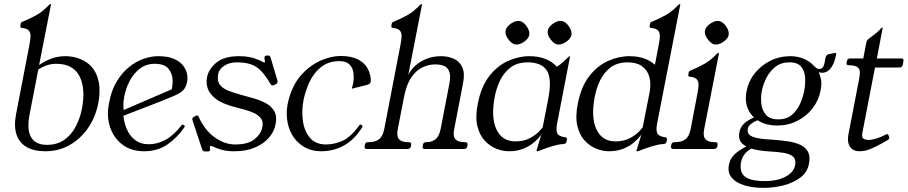

<svg xmlns="http://www.w3.org/2000/svg" viewBox="-20 -724 4411 933"><path d="M201 11Q144 11 108.5 -10Q73 -31 60 -71Q47 -111 58 -169L123 -506Q128 -531 128.5 -548Q129 -565 120 -575.5Q111 -586 87 -588Q77 -589 79 -600L81 -610Q82 -615 86 -617Q90 -619 96 -621Q127 -634 157.5 -651Q188 -668 217 -699Q222 -704 225 -704H226Q228 -704 228 -703L170 -408Q195 -426 227.5 -438.5Q260 -451 298 -451Q333 -451 367 -438.5Q401 -426 425.5 -399Q450 -372 459.5 -327.5Q469 -283 457 -219Q443 -152 406.5 -100Q370 -48 317 -18.5Q264 11 201 11ZM207 -20Q258 -20 293 -45Q328 -70 348.5 -110Q369 -150 378 -194Q397 -295 366 -354.5Q335 -414 253 -414Q208 -414 166 -386L124 -169Q113 -113 122 -80Q131 -47 153.5 -33.5Q176 -20 207 -20Z M875 -104Q841 -55 793.5 -22Q746 11 680 11Q617 11 574.5 -21.5Q532 -54 514.5 -107.5Q497 -161 510 -224Q521 -285 547.5 -328.5Q574 -372 608 -399Q642 -426 678.5 -438.5Q715 -451 749 -451Q794 -451 823 -439Q852 -427 868 -407.5Q884 -388 888.5 -366.5Q893 -345 889 -325Q884 -301 871.5 -287Q859 -273 832 -261Q805 -249 757 -230L535 -144L529 -167L840 -301L806 -263Q819 -295 819 -330Q819 -365 799 -389.5Q779 -414 732 -414Q690 -414 659 -390Q628 -366 609 -328.5Q590 -291 583 -250.5Q576 -210 583 -177L579 -172Q581 -133 595 -99Q609 -65 636 -44Q663 -23 703 -23Q745 -23 785 -45Q825 -67 862 -115Q866 -120 870 -118L876 -114Q880 -111 875 -104Z M1314 -312Q1308 -309 1305 -309Q1298 -309 1295 -315Q1271 -356 1249 -379Q1227 -402 1199 -411.5Q1171 -421 1131 -421Q1094 -421 1069 -404Q1044 -387 1040 -364Q1034 -330 1049.5 -311Q1065 -292 1092.5 -282Q1120 -272 1152 -263Q1183 -255 1215 -245.5Q1247 -236 1273.5 -221.5Q1300 -207 1313.5 -182.5Q1327 -158 1319 -120Q1313 -85 1287 -55Q1261 -25 1218.5 -7Q1176 11 1119 11Q1084 11 1059.5 4.5Q1035 -2 1014 -12Q1008 -15 1007 -15Q1001 -15 1000 -9Q999 -8 999.5 -6Q1000 -4 1000 -2Q1001 4 1001 5Q1000 12 989 12H977Q967 12 963 4L916 -138Q914 -144 914 -146Q916 -153 924 -157L929 -160Q935 -163 938 -163Q943 -163 946 -155Q976 -90 1024 -56Q1072 -22 1123 -22Q1186 -22 1217.5 -48Q1249 -74 1255 -107Q1260 -132 1248.5 -148Q1237 -164 1216 -174Q1195 -184 1170.5 -190.5Q1146 -197 1124 -203Q1058 -220 1027 -245Q996 -270 988.5 -297Q981 -324 986 -348Q993 -387 1030.5 -419Q1068 -451 1141 -451Q1185 -451 1216 -440.5Q1247 -430 1258 -422Q1262 -420 1264 -420Q1267 -420 1267 -423Q1268 -425 1267 -428Q1266 -431 1266 -435Q1265 -439 1265 -441.5Q1265 -444 1265 -445Q1267 -454 1276 -454H1285Q1292 -454 1295 -444L1328 -333Q1329 -330 1328.5 -328Q1328 -326 1328 -324Q1327 -318 1319 -314Z M1542 11Q1493 11 1457 -10.5Q1421 -32 1400 -68Q1379 -104 1374.5 -149Q1370 -194 1383 -241Q1403 -315 1445.5 -361.5Q1488 -408 1539 -430Q1590 -452 1635 -452Q1687 -452 1719 -435.5Q1751 -419 1766 -392Q1781 -365 1782 -334Q1783 -316 1762 -311L1694 -294Q1692 -293 1690.5 -294Q1689 -295 1690 -296Q1690 -298 1692.5 -305Q1695 -312 1696 -318Q1701 -345 1697.5 -370Q1694 -395 1678 -411Q1662 -427 1630 -427Q1576 -427 1540 -398Q1504 -369 1484 -325.5Q1464 -282 1455 -238Q1445 -186 1452 -136Q1459 -86 1486.5 -54Q1514 -22 1564 -22Q1603 -22 1643 -39Q1683 -56 1726 -115Q1730 -120 1734 -118L1740 -114Q1744 -112 1739 -104Q1701 -44 1650.5 -16.5Q1600 11 1542 11Z M1967 -33Q1980 -33 1978 -20L1977 -13Q1974 0 1959 0H1764Q1749 0 1752 -13L1753 -20Q1755 -33 1768 -33H1770Q1803 -33 1821.5 -47Q1840 -61 1847 -96L1926 -506Q1931 -531 1931.5 -548Q1932 -565 1923 -575.5Q1914 -586 1890 -588Q1880 -589 1882 -600L1884 -610Q1885 -615 1889 -617Q1893 -619 1899 -621Q1930 -634 1960.5 -651Q1991 -668 2020 -699Q2025 -704 2028 -704H2029Q2031 -704 2031 -703L1964 -360Q1976 -385 1999 -405.5Q2022 -426 2053.5 -438.5Q2085 -451 2124 -451Q2156 -451 2184 -439Q2212 -427 2226 -398Q2240 -369 2230 -319L2187 -96Q2180 -61 2193.5 -47Q2207 -33 2239 -33H2241Q2254 -33 2252 -20L2251 -13Q2248 0 2235 0H2044Q2031 0 2034 -13L2035 -20Q2037 -33 2050 -33H2053Q2077 -33 2095.5 -47Q2114 -61 2121 -96L2164 -319Q2173 -364 2157.5 -387.5Q2142 -411 2094 -411Q2065 -411 2034.5 -397.5Q2004 -384 1979.5 -349Q1955 -314 1943 -251L1913 -97Q1906 -62 1919 -47.5Q1932 -33 1964 -33Z M2644 -243Q2663 -341 2637.5 -381Q2612 -421 2544 -421Q2494 -421 2461.5 -396.5Q2429 -372 2410.5 -334Q2392 -296 2384 -253Q2365 -153 2392.5 -95Q2420 -37 2484 -37Q2526 -37 2555.5 -53Q2585 -69 2600.5 -86Q2616 -103 2617 -105ZM2687 -123Q2681 -92 2688 -76.5Q2695 -61 2726 -57Q2737 -56 2735 -45L2733 -36Q2731 -24 2717 -24Q2704 -24 2684 -19Q2664 -14 2641.5 -6.5Q2619 1 2597 10Q2596 11 2591 11H2589Q2587 11 2587 8Q2589 2 2598 -29Q2607 -60 2618 -90H2623Q2619 -81 2606.5 -64.5Q2594 -48 2573 -30.5Q2552 -13 2522 -1Q2492 11 2453 11Q2423 11 2391.5 -1.5Q2360 -14 2335 -41Q2310 -68 2299.5 -112.5Q2289 -157 2302 -221Q2318 -303 2357 -353.5Q2396 -404 2448 -427.5Q2500 -451 2553 -451Q2638 -451 2686 -400Q2700 -408 2713.5 -420Q2727 -432 2736.5 -441.5Q2746 -451 2748 -451Q2751 -451 2750 -449ZM2505 -622Q2525 -618 2540 -595Q2555 -573 2552 -554Q2548 -535 2525 -520Q2503 -505 2483 -508Q2465 -512 2449 -535Q2433 -556 2437 -576Q2441 -595 2464 -610Q2486 -625 2505 -622ZM2710 -622Q2730 -618 2745 -595Q2760 -573 2757 -554Q2753 -535 2730 -520Q2708 -505 2688 -508Q2670 -512 2654 -535Q2638 -556 2642 -576Q2646 -595 2669 -610Q2691 -625 2710 -622Z M2939 11Q2909 11 2877.5 -1.5Q2846 -14 2821 -41Q2796 -68 2785.5 -112.5Q2775 -157 2788 -221Q2804 -303 2843 -353.5Q2882 -404 2934 -427.5Q2986 -451 3039 -451Q3082 -451 3115.5 -438Q3149 -425 3172 -400L3160 -396L3181 -506Q3186 -531 3186.5 -548Q3187 -565 3178 -575.5Q3169 -586 3145 -588Q3135 -589 3137 -600L3139 -610Q3140 -615 3144 -617Q3148 -619 3154 -621Q3185 -634 3215.5 -651Q3246 -668 3275 -699Q3280 -704 3283 -704H3284Q3286 -704 3286 -703L3173 -123Q3167 -92 3174 -76.5Q3181 -61 3212 -57Q3223 -56 3221 -45L3219 -36Q3217 -24 3203 -24Q3190 -24 3170 -19Q3150 -14 3127.5 -6.5Q3105 1 3083 10Q3082 11 3077 11H3075Q3073 11 3073 8Q3075 2 3084 -29Q3093 -60 3104 -90H3109Q3105 -81 3092.5 -64.5Q3080 -48 3059 -30.5Q3038 -13 3008 -1Q2978 11 2939 11ZM2970 -37Q3012 -37 3041.5 -53Q3071 -69 3086.5 -86Q3102 -103 3103 -105L3137 -277Q3144 -315 3136 -348Q3128 -381 3101.5 -401Q3075 -421 3030 -421Q2980 -421 2947.5 -396.5Q2915 -372 2896.5 -334Q2878 -296 2870 -253Q2851 -153 2878.5 -95Q2906 -37 2970 -37Z M3456 -33Q3469 -33 3467 -20L3466 -13Q3463 0 3448 0H3253Q3238 0 3241 -13L3242 -20Q3244 -33 3257 -33H3259Q3292 -33 3310.5 -47Q3329 -61 3336 -96L3369 -269Q3374 -294 3374.5 -311Q3375 -328 3366 -338.5Q3357 -349 3333 -351Q3322 -352 3325 -363L3327 -373Q3328 -378 3332 -380Q3336 -382 3342 -384Q3373 -397 3403.5 -414Q3434 -431 3463 -462Q3468 -467 3471 -467H3472Q3474 -467 3474 -466L3402 -97Q3395 -62 3408 -47.5Q3421 -33 3453 -33ZM3474 -622Q3494 -618 3509 -595Q3524 -573 3521 -554Q3517 -535 3494 -520Q3472 -505 3452 -508Q3434 -512 3418 -535Q3402 -556 3406 -576Q3410 -595 3433 -610Q3455 -625 3474 -622Z M3816 -421Q3775 -421 3747.5 -399Q3720 -377 3704 -345Q3688 -313 3682 -282Q3676 -252 3679.5 -220Q3683 -188 3702 -166Q3721 -144 3762 -144Q3803 -144 3828.5 -166Q3854 -188 3868 -220Q3882 -252 3888 -282Q3894 -313 3892.5 -345Q3891 -377 3874 -399Q3857 -421 3816 -421ZM3650 -9Q3619 1 3602.5 20Q3586 39 3581 63Q3576 90 3583 111Q3590 132 3617 144Q3644 156 3699 156Q3756 156 3796.5 135Q3837 114 3844 78Q3849 51 3834 37.5Q3819 24 3789.5 19Q3760 14 3721 12Q3682 10 3645.5 2Q3609 -6 3587.5 -25.5Q3566 -45 3573 -81Q3579 -114 3609 -134Q3639 -154 3668 -162L3684 -144Q3678 -146 3662 -140Q3646 -134 3631 -123Q3616 -112 3614 -99Q3610 -80 3621 -69.5Q3632 -59 3660.5 -53Q3689 -47 3738 -45Q3776 -42 3810 -37Q3844 -32 3869.5 -20Q3895 -8 3906.5 14Q3918 36 3911 72Q3903 114 3868.5 139.5Q3834 165 3786.5 177Q3739 189 3691 189Q3638 189 3597 176.5Q3556 164 3535.5 139.5Q3515 115 3522 78Q3528 44 3555 21Q3582 -2 3620 -18ZM3756 -114Q3706 -114 3669 -135Q3632 -156 3615 -194Q3598 -232 3608 -282Q3617 -329 3647 -367Q3677 -405 3722 -428Q3767 -451 3821 -451Q3855 -451 3884.5 -439Q3914 -427 3933 -406Q3940 -399 3946 -394Q3952 -389 3962 -389Q3972 -389 3978 -396.5Q3984 -404 3987 -419L3991 -442Q3993 -449 3996.5 -454.5Q4000 -460 4009 -461L4033 -466Q4037 -467 4040 -467Q4045 -467 4042 -454Q4034 -411 4012.5 -387.5Q3991 -364 3958 -373Q3970 -347 3971 -326Q3972 -305 3967 -282Q3958 -236 3928.5 -197.5Q3899 -159 3854 -136.5Q3809 -114 3756 -114Z M4300 -60Q4302 -56 4301 -52Q4300 -47 4293 -43L4263 -26Q4236 -11 4210 0Q4184 11 4156 11Q4136 11 4122 1Q4108 -9 4103 -27.5Q4098 -46 4103 -72L4154 -336Q4158 -355 4158.5 -371Q4159 -387 4147.5 -397Q4136 -407 4104 -407Q4091 -407 4094 -420L4095 -427Q4098 -440 4111 -440H4175L4190 -519Q4192 -528 4201 -535Q4223 -552 4236 -562Q4249 -572 4263 -588Q4264 -590 4267 -590H4269Q4270 -590 4269 -587L4241 -440H4359Q4373 -440 4370 -427L4367 -409Q4364 -396 4350 -396H4232L4171 -81Q4166 -57 4175.5 -50.5Q4185 -44 4201 -44Q4216 -44 4239 -51Q4262 -58 4278 -67Q4281 -69 4284.5 -70.5Q4288 -72 4290 -72Q4296 -72 4298 -66Z"/></svg>

Font: Young Serif Light
Style: Italic
Weight: 300
Italic angle: -10.979°
Designer: Bastien Sozeau
Foundry: NBR — Bastien Sozeau
Version: Version 5.001